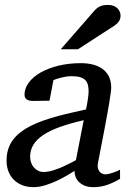

<svg xmlns="http://www.w3.org/2000/svg" viewBox="-20 -752 530 784"><path d="M321.8 -261.2Q266.6 -248.5 225.6 -233.9Q184.6 -219.2 157.2 -201.2Q129.9 -183.1 116.5 -161.1Q103 -139.2 103 -111.8Q103 -98.6 107.2 -87.4Q111.3 -76.2 118.7 -67.9Q126 -59.6 136 -54.7Q146 -49.8 158.2 -49.8Q176.3 -49.8 197.3 -56.4Q218.3 -63 237.3 -71.5Q256.3 -80.1 271 -87.9Q285.6 -95.7 290 -98.1ZM470.2 -22Q450.2 -9.3 421.9 1.5Q393.6 12.2 361.8 12.2Q339.4 12.2 324.5 5.6Q309.6 -1 300.5 -10.7Q291.5 -20.5 287.8 -32.2Q284.2 -43.9 284.2 -54.2Q275.4 -48.8 257.3 -37.8Q239.3 -26.9 216.1 -15.6Q192.9 -4.4 166.7 3.9Q140.6 12.2 116.2 12.2Q91.8 12.2 71.5 4.4Q51.3 -3.4 36.9 -17.6Q22.5 -31.7 14.6 -51.8Q6.8 -71.8 6.8 -96.2Q6.8 -122.1 13.7 -143.3Q20.5 -164.6 33.4 -181.6Q46.4 -198.7 64.5 -212.6Q82.5 -226.6 105 -237.8Q131.3 -251 159.2 -260.5Q187 -270 215.6 -277.8Q244.1 -285.6 273.2 -292Q302.2 -298.3 331.1 -305.2Q331.5 -308.6 333.5 -317.1Q335.4 -325.7 337.2 -336.4Q338.9 -347.2 340.3 -358.6Q341.8 -370.1 341.8 -379.9Q341.8 -394 338.9 -405.5Q335.9 -417 328.4 -424.8Q320.8 -432.6 307.4 -436.8Q293.9 -440.9 272.9 -440.9Q260.7 -440.9 248.8 -439Q236.8 -437 226.6 -434.3Q216.3 -431.6 209 -429Q201.7 -426.3 198.2 -424.8L182.1 -340.8L115.2 -339.8Q98.1 -339.8 89.1 -346.2Q80.1 -352.5 80.1 -365.2Q80.1 -391.6 97.7 -415Q115.2 -438.5 146.2 -456.1Q177.2 -473.6 219.2 -483.9Q261.2 -494.1 310.1 -494.1Q336.4 -494.1 358.9 -488.5Q381.3 -482.9 398.2 -470.9Q415 -459 424.6 -439.9Q434.1 -420.9 434.1 -394Q434.1 -386.2 431.6 -368.9Q429.2 -351.6 425.5 -328.6Q421.9 -305.7 416.7 -278.6Q411.6 -251.5 406.7 -224.6Q394.5 -161.6 379.9 -85.9Q376 -67.4 384.8 -53.7Q393.6 -40 412.1 -40Q415.5 -40 423.3 -41.7Q431.2 -43.5 439.9 -46.4Q448.7 -49.3 457 -52.7Q465.3 -56.2 470.2 -59.1ZM472.2 -689Q472.2 -674.8 465.8 -665.3Q459.5 -655.8 448.2 -647.9L298.3 -550.8H228L364.3 -707Q369.1 -712.9 374.5 -717.3Q379.9 -721.7 386.5 -725.1Q393.1 -728.5 401.6 -730.2Q410.2 -731.9 421.4 -731.9Q434.6 -731.9 444.1 -728Q453.6 -724.1 459.7 -718Q465.8 -711.9 469 -704.1Q472.2 -696.3 472.2 -689Z"/></svg>

Font: Charis SIL Phon
Style: Italic
Weight: 400
Italic angle: -11°
Foundry: SIL International
Version: Version 5.000